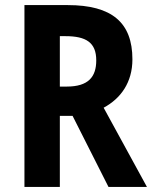

<svg xmlns="http://www.w3.org/2000/svg" viewBox="-20 -734 600 754"><path d="M246 -714H76V0H215V-279H265L406 0H557L387 -311C454 -347 500 -410 500 -501C500 -645 420 -714 246 -714ZM237 -592C318 -592 358 -567 358 -497C358 -432 327 -394 242 -394H215V-592Z"/></svg>

Font: Noto Sans Gujarati UI Condensed
Style: Bold
Weight: 700
Width: 3
Designer: Jelle Bosma - Monotype Design Team, Universal Thirst
Foundry: Monotype Imaging Inc.
Version: Version 2.106